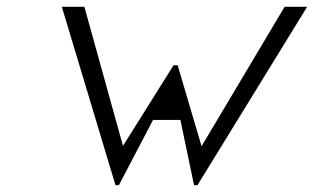

<svg xmlns="http://www.w3.org/2000/svg" viewBox="-20 -571 919 562"><path d="M500 -380H488L340 -144L227 -551H161L318 -29H328L428 -220H508L548 -29H558L879 -551H813L570 -143Z"/></svg>

Font: Charger Static
Style: 2Obl
Weight: 1000
Designer: Jasper
Foundry: KineticPlasma Fonts/Cannot Into Space Fonts
Version: Version 1.1